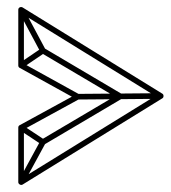

<svg xmlns="http://www.w3.org/2000/svg" viewBox="-20 -582 487 546"><path d="M98 -185 106 -171 326 -301Q330 -303 330 -308Q330 -313 326 -315L106 -445L98 -431L318 -301Q322 -299 322 -308Q322 -317 318 -315ZM36 -403 44 -389 106 -431Q109 -433 110 -436Q111 -439 109 -442L47 -558L33 -550L95 -434Q97 -432 98.5 -439.5Q100 -447 98 -445ZM33 -68 47 -60 109 -174Q111 -177 110 -180Q109 -183 106 -185L44 -226L36 -212L98 -171Q100 -170 98.5 -177Q97 -184 95 -182ZM437 -301V-317L322 -316Q322 -316 322 -316Q322 -316 322 -316L201 -315V-299L322 -300Q322 -300 322 -300Q322 -300 322 -300ZM441 -316 44 -561Q40 -563 36 -561Q32 -559 32 -554V-396Q32 -391 36 -389L197 -300V-314L36 -226Q32 -224 32 -219V-64Q32 -60 36 -57.5Q40 -55 44 -57L441 -302Q445 -304 445 -309Q445 -314 441 -316ZM433 -302V-316L36 -71L48 -64V-219L44 -212L205 -300Q209 -302 209 -307Q209 -312 205 -314L44 -403L48 -396V-554L36 -547Z"/></svg>

Font: Tilt Prism
Style: Regular
Weight: 400
Version: Version 1.000